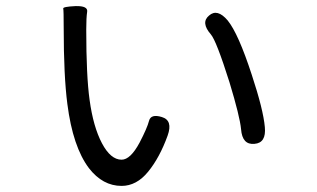

<svg xmlns="http://www.w3.org/2000/svg" viewBox="-20 -584 1040 630"><path d="M379 26Q317 26 272 -32Q219 -102 201 -243Q189 -335 189 -493Q189 -550 187.5 -556Q186 -562 228 -564Q269 -565 266 -545.5Q263 -526 263 -487Q263 -335 274 -256Q286 -168 314.5 -114Q343 -60 379 -60Q408 -60 438 -116Q463 -164 469 -187.5Q475 -211 511 -200Q548 -189 530 -139Q504 -67 466 -20.5Q428 26 379 26ZM815 -112Q775 -108 771 -160Q767 -202 733 -314Q690 -450 672 -471Q638 -510 666 -533Q693 -557 727 -517Q762 -474 806 -339Q844 -224 849 -167Q854 -115 815 -112Z"/></svg>

Font: Resource Han Rounded HK
Style: Regular
Weight: 400
Designer: Cyano Hao (round all glyphs); Ryoko NISHIZUKA  (kana, bopomofo & ideographs); Paul D. Hunt (Latin, Greek & Cyrillic); Sa
Foundry: Cyano Hao
Version: 0.990